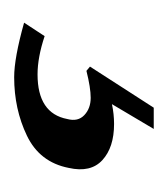

<svg xmlns="http://www.w3.org/2000/svg" viewBox="-3 -27 237 271"><g transform="rotate(90 115.5 108.5)"><path d="M217 130Q209 171 171.5 189Q134 207 89 207Q62 207 12 193L31 164Q61 174 85 174Q140 174 148 132Q152 117 142.5 108Q133 99 118 99Q104 99 80 105L74 100L132 10H162L127 69Q141 66 155 66Q188 66 206 82.5Q224 99 217 130Z"/></g></svg>

Font: GFS Artemisia
Style: Italic
Weight: 400
Italic angle: -12°
Designer: Takis Katsoulidis and George D. Matthiopoulos
Foundry: George Matthiopoulos and Takis Katsoulidis
Version: Version 1.0